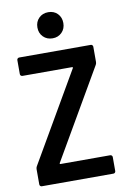

<svg xmlns="http://www.w3.org/2000/svg" viewBox="-99 -970 677 1028"><g transform="rotate(-10 240.0 -456.0)"><path d="M31 -12V-95Q31 -103 35 -110L316 -594Q319 -600 312 -600H43Q38 -600 34.5 -603.5Q31 -607 31 -612V-688Q31 -693 34.5 -696.5Q38 -700 43 -700H432Q437 -700 440.5 -696.5Q444 -693 444 -688V-605Q444 -597 440 -590L159 -106Q156 -100 163 -100H432Q437 -100 440.5 -96.5Q444 -93 444 -88V-12Q444 -7 440.5 -3.5Q437 0 432 0H43Q38 0 34.5 -3.5Q31 -7 31 -12ZM167 -841Q167 -872 187 -892Q207 -912 238 -912Q269 -912 288.5 -892Q308 -872 308 -841Q308 -810 288 -790Q268 -770 238 -770Q207 -770 187 -790Q167 -810 167 -841Z"/></g></svg>

Font: Barlow Semi Condensed SemiBold
Style: Regular
Weight: 600
Width: 4
Designer: Jeremy Tribby
Foundry: Tribby Type
Version: Version 1.408